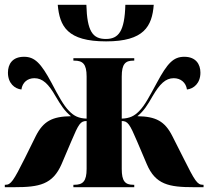

<svg xmlns="http://www.w3.org/2000/svg" viewBox="-24 -778 866 798"><path d="M417 -606C575 -606 608 -669 615 -758H497C494 -648 469 -616 416 -616C361 -616 338 -648 335 -758H216C224 -669 255 -606 417 -606ZM-4 0H36C139 0 195 -11 232 -96L272 -190C303 -263 310 -275 336 -275V-76C336 -24 320 -10 285 -10H281V0H534V-10H530C496 -10 482 -25 482 -76V-275C507 -275 515 -263 546 -190L586 -96C622 -11 678 0 781 0H822V-10H819C796 -10 786 -26 739 -120L692 -213C661 -274 624 -294 547 -295C574 -317 589 -341 610 -378C640 -429 664 -453 698 -453C727 -453 749 -435 753 -406C781 -409 809 -432 809 -476C809 -511 790 -542 742 -542C697 -542 672 -516 628 -434C598 -379 578 -340 555 -317C535 -296 515 -286 482 -285V-460C482 -512 497 -526 530 -526H534V-536H281V-526H285C320 -526 336 -512 336 -460V-285C303 -286 283 -296 263 -317C240 -340 219 -379 190 -434C146 -516 120 -542 76 -542C27 -542 9 -511 9 -476C9 -432 37 -409 65 -406C69 -435 90 -453 119 -453C153 -453 178 -429 207 -378C229 -341 244 -317 271 -295C193 -294 156 -274 125 -213L79 -120C32 -26 21 -10 -1 -10H-4Z"/></svg>

Font: Noto Serif Display Condensed ExtraBold
Style: Regular
Weight: 800
Width: 3
Designer: Monotype Design Team
Foundry: Monotype Imaging Inc.
Version: Version 2.009